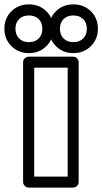

<svg xmlns="http://www.w3.org/2000/svg" viewBox="-118 -826 464 871"><path d="M-98.1 -695.8Q-98.1 -743.7 -66.2 -774.9Q-34.2 -806.2 13.2 -806.2Q60.5 -806.2 92.3 -774.9Q124 -743.7 124 -695.8Q124 -648.4 92.3 -616.7Q60.5 -585 13.2 -585Q-34.2 -585 -66.2 -616.7Q-98.1 -648.4 -98.1 -695.8ZM-47.9 -695.8Q-47.9 -668 -31.2 -651.4Q-14.6 -634.8 13.2 -634.8Q41 -634.8 57.6 -651.4Q74.2 -668 74.2 -695.8Q74.2 -723.1 57.6 -739.5Q41 -755.9 13.2 -755.9Q-14.6 -755.9 -31.2 -739.5Q-47.9 -723.1 -47.9 -695.8ZM-13.2 0V-543.9Q-13.2 -554.7 -5.1 -561.8Q2.9 -568.8 12.2 -568.8H213.9Q224.6 -568.8 231.7 -561Q238.8 -553.2 238.8 -543.9V0Q238.8 10.7 231 17.8Q223.1 24.9 213.9 24.9H12.2Q1.5 24.9 -5.9 17.1Q-13.2 9.3 -13.2 0ZM37.1 -24.9H189V-519H37.1ZM104 -695.8Q104 -743.7 135.7 -774.9Q167.5 -806.2 214.8 -806.2Q262.2 -806.2 294.2 -774.9Q326.2 -743.7 326.2 -695.8Q326.2 -648.4 294.2 -616.7Q262.2 -585 214.8 -585Q167.5 -585 135.7 -616.7Q104 -648.4 104 -695.8ZM153.8 -695.8Q153.8 -668 170.4 -651.4Q187 -634.8 214.8 -634.8Q242.7 -634.8 259.3 -651.4Q275.9 -668 275.9 -695.8Q275.9 -723.1 259.3 -739.5Q242.7 -755.9 214.8 -755.9Q187 -755.9 170.4 -739.5Q153.8 -723.1 153.8 -695.8Z"/></svg>

Font: Trueno ExtraBold Outline
Style: Regular
Weight: 800
Width: 6
Designer: Julieta Ulanovsky
Foundry: Julieta Ulanovsky
Version: Version 3.001b | FøM Fix